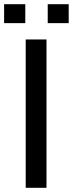

<svg xmlns="http://www.w3.org/2000/svg" viewBox="-48 -900 350 920"><path d="M174.8 0Q149.4 0 75.2 0Q75.2 -33.2 75.2 -84Q75.2 -233.4 75.2 -533.2Q75.2 -578.1 75.2 -710.9Q100.6 -710.9 174.8 -710.9Q174.8 -533.2 174.8 0ZM281.2 -789.1Q256.8 -789.1 180.7 -789.1Q180.7 -812.5 180.7 -879.9Q206.1 -879.9 281.2 -879.9Q281.2 -857.4 281.2 -789.1ZM73.2 -789.1Q47.9 -789.1 -28.3 -789.1Q-28.3 -793 -28.3 -797.9Q-28.3 -823.2 -28.3 -879.9Q-2.9 -879.9 73.2 -879.9Q73.2 -857.4 73.2 -789.1Z"/></svg>

Font: Noto Sans Hebrew DECATHLON 
Style: Regular
Weight: 400
Designer: Monotype Design team
Version: Version 1.03 uh